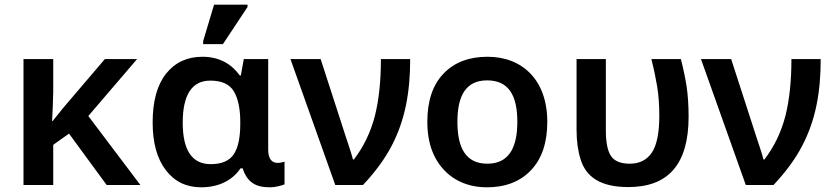

<svg xmlns="http://www.w3.org/2000/svg" viewBox="-20 -796 3581 826"><path d="M431.2 -542 264.2 -346.2C244.1 -323.2 226.1 -298.8 206.1 -274.9H204.1C206.5 -309.6 207.5 -356 209 -400.9V-542H81.1V0H209V-172.9L276.9 -221.2L439 0H584L359.9 -296.9L569.8 -542Z M939 -606 1044.9 -766.1V-775.9H900.9L854 -619.1V-606ZM845.7 9.8C927.2 9.8 983.9 -25.4 1014.6 -71.8H1023.9C1043.9 -10.7 1080.6 9.8 1141.1 9.8C1152.3 9.8 1164.1 8.3 1176.8 5.4C1189.5 2.4 1198.7 -0.5 1204.1 -2.9V-100.1C1198.2 -98.6 1184.6 -95.2 1174.8 -95.2C1151.9 -95.2 1133.8 -109.4 1133.8 -151.9V-542H1028.8L1016.1 -471.2H1011.7C978.5 -517.6 926.8 -551.8 851.1 -551.8C785.6 -551.8 733.4 -527.8 694.8 -479.5C656.2 -431.2 636.7 -361.3 636.7 -269C636.7 -181.2 655.8 -112.8 693.4 -64C731 -14.6 781.7 9.8 845.7 9.8ZM886.7 -89.8C806.2 -89.8 766.1 -149.4 766.1 -268.1C766.1 -386.7 804.7 -449.2 884.8 -449.2C933.6 -449.2 967.3 -434.1 985.8 -403.3C1004.4 -372.6 1013.7 -328.1 1013.7 -270V-264.2C1013.7 -204.1 1004.4 -159.7 985.4 -131.8C966.3 -104 933.6 -89.8 886.7 -89.8Z M1541.5 0C1594.2 -56.2 1635.3 -111.8 1664.6 -168C1723.1 -279.8 1744.6 -399.4 1744.6 -542H1618.7C1618.7 -446.8 1609.9 -364.3 1592.3 -295.4C1574.2 -226.6 1544.4 -164.6 1502.4 -109.9H1498.5C1491.2 -140.6 1466.8 -208 1455.6 -245.1L1359.4 -542H1229.5L1422.4 0Z M2334.5 -272C2334.5 -451.7 2227.1 -551.8 2077.6 -551.8C1997.6 -551.8 1934.6 -527.8 1888.2 -479.5C1841.8 -431.2 1818.4 -362.3 1818.4 -272C1818.4 -211.9 1829.6 -161.1 1851.6 -119.1C1896 -35.2 1975.6 9.8 2074.7 9.8C2154.3 9.8 2217.8 -14.6 2264.6 -64C2311 -112.8 2334.5 -182.1 2334.5 -272ZM1947.8 -272C1947.8 -386.7 1985.8 -450.2 2075.7 -450.2C2167.5 -450.2 2205.6 -386.7 2205.6 -272C2205.6 -157.2 2167 -91.8 2076.7 -91.8C1985.4 -91.8 1947.8 -157.2 1947.8 -272Z M2683.1 8.8C2852.5 8.8 2942.4 -86.4 2942.4 -293.9C2942.4 -342.3 2939.5 -385.3 2934.1 -422.9C2928.2 -460.4 2919.9 -500 2909.2 -542H2782.2C2793 -499.5 2801.3 -459.5 2807.6 -421.9C2813.5 -384.3 2816.4 -342.8 2816.4 -297.9C2816.4 -224.6 2805.7 -171.9 2784.7 -140.1C2763.2 -107.9 2731.4 -91.8 2689.5 -91.8C2649.9 -91.8 2623 -103 2608.4 -125C2593.8 -147 2586.4 -183.6 2586.4 -234.9V-542H2460.4V-236.8C2460.4 -189 2466.3 -146.5 2478 -109.9C2501 -35.6 2562 8.8 2683.1 8.8Z M3307.6 0C3360.4 -56.2 3401.4 -111.8 3430.7 -168C3489.3 -279.8 3510.7 -399.4 3510.7 -542H3384.8C3384.8 -446.8 3376 -364.3 3358.4 -295.4C3340.3 -226.6 3310.5 -164.6 3268.6 -109.9H3264.6C3257.3 -140.6 3232.9 -208 3221.7 -245.1L3125.5 -542H2995.6L3188.5 0Z"/></svg>

Font: Noto Reveo Sans
Style: Regular
Weight: 600
Designer: Monotype Design Team
Foundry: Monotype Imaging Inc.
Version: Version 2.007